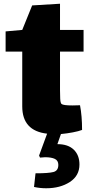

<svg xmlns="http://www.w3.org/2000/svg" viewBox="-20 -672 479 1027"><path d="M301 -190Q301 -168 302 -145Q303 -122 309 -116Q318 -108 368 -108L408 -109Q419 -52 419 23Q401 30 369.5 36Q338 42 306 45L287 99Q344 99 374.5 128.5Q405 158 405 208Q405 268 353.5 301.5Q302 335 227 335Q194 335 162 328L170 255Q240 255 266 248Q292 241 292 210Q292 187 273.5 178Q255 169 221 169L194 171L189 160L232 43Q99 28 99 -103V-396H10V-504L99 -512L152 -643L301 -652V-512H427V-396H301Z"/></svg>

Font: Lalezar
Style: Bold
Weight: 700
Designer: Borna Izadpanah
Foundry: Borna Izadpanah
Version: Version 1.003;January 24, 2021;FontCreator 13.0.0.2683 64-bi